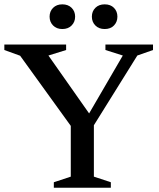

<svg xmlns="http://www.w3.org/2000/svg" viewBox="-26 -886 748 906"><path d="M69 -623 -5.5 -650V-676H286V-650L202.5 -624L413 -324.5L379.5 -325L553.5 -624L471.5 -650V-676H696V-650L622 -624L417 -295V-52.5L497 -26V0H228V-26L308 -52.5V-292ZM268 -749Q241 -749 224.5 -765.8Q208 -782.5 208 -807.5Q208 -832.5 224.5 -849Q241 -865.5 268 -865.5Q295.5 -865.5 312 -849Q328.5 -832.5 328.5 -807.5Q328.5 -782.5 312 -765.8Q295.5 -749 268 -749ZM468 -749Q440.5 -749 424 -765.8Q407.5 -782.5 407.5 -807.5Q407.5 -832.5 424 -849Q440.5 -865.5 468 -865.5Q495.5 -865.5 511.8 -849Q528 -832.5 528 -807.5Q528 -782.5 511.8 -765.8Q495.5 -749 468 -749Z"/></svg>

Font: Newsreader 16pt 16pt Medium
Style: Regular
Weight: 500
Version: Version 1.003